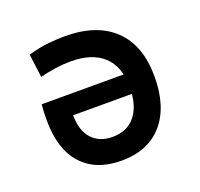

<svg xmlns="http://www.w3.org/2000/svg" viewBox="-100 -637 786 756"><g transform="rotate(-20 293.0 -258.5)"><path d="M287.1 9.8Q181.2 9.8 122.6 -54.4Q64 -118.7 64 -240.2Q64 -275.9 66.9 -306.6H435.1V-223.6H168.5Q168.5 -159.7 199.7 -125Q231 -90.3 286.1 -90.3Q348.1 -90.3 382.1 -132.8Q416 -175.3 416 -252.9Q416 -338.4 368.4 -382.3Q320.8 -426.3 232.4 -426.3Q199.7 -426.3 167.5 -421.6Q135.3 -417 102.1 -408.7L89.4 -506.3Q136.7 -520 175.5 -523.7Q214.4 -527.3 244.1 -527.3Q377.4 -527.3 449.7 -457.8Q522 -388.2 522 -257.8Q522 -131.3 460.7 -60.8Q399.4 9.8 287.1 9.8Z"/></g></svg>

Font: Cascadia Mono Medium
Style: Regular
Weight: 500
Monospace: yes
Designer: Aaron Bell
Foundry: Saja Typeworks
Version: Version 2407.024